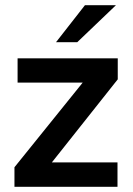

<svg xmlns="http://www.w3.org/2000/svg" viewBox="-20 -717 511 737"><path d="M35.5 0V-75L297.5 -400H47.5V-493H432V-412.5L179 -93.5H431V0ZM195 -555 306 -697H425L276.5 -555Z"/></svg>

Font: HK Grotesk SemiBold
Style: Regular
Weight: 600
Designer: Alfredo Marco Pradil
Foundry: Hanken Design Co.
Version: Version 3.001;FEAKit 1.0